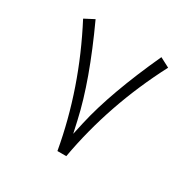

<svg xmlns="http://www.w3.org/2000/svg" viewBox="-139 -740 865 872"><g transform="rotate(30 293.0 -304.5)"><path d="M307.1 -169.4Q347.7 -350.1 465.8 -607.4L516.1 -581.1Q369.1 -299.8 316.4 -2H270Q217.3 -299.8 70.3 -581.1L120.6 -607.4Q238.3 -352.1 278.8 -169.4L293 -105.5Z"/></g></svg>

Font: Shabnam Thin FD-WOL
Style: Thin-FD-WOL
Weight: 100
Foundry: DejaVu fonts team - Redesigned by Saber Rastikerdar - Based on Vazir font
Version: Version 5.0.1